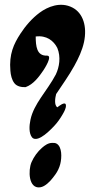

<svg xmlns="http://www.w3.org/2000/svg" viewBox="-20 -767 406 819"><path d="M132.3 -611.3C178.6 -617.2 208.9 -593.3 224.5 -562.4C240.4 -524 233.1 -480.9 218.2 -449.5C199.6 -414.1 176.1 -383.1 154.4 -350.5C135.1 -321.3 117.1 -290.8 109.9 -256.1C104.4 -230.5 102.8 -198.6 116.5 -181.2C126 -169 144.7 -175.9 154.9 -181.7C175.8 -193.6 192.7 -210.6 209.3 -227.7C224.1 -243 237.1 -261.4 247.6 -279.9C253.5 -290.3 262.4 -305.5 261.2 -318.3C259.4 -337.8 228.8 -312.7 224.8 -309.3C210.1 -318 215.3 -350.6 219.5 -365.8C245.8 -405.4 274.1 -444.7 297.3 -486.7C314.8 -518.4 330.8 -552.3 338.4 -587.8C352.3 -653.5 334.9 -710.8 289.3 -734.6C237.6 -761.5 182.9 -737.9 149.3 -713.1C117 -689.2 89 -657 67 -623.1C38.6 -579.4 18.2 -536.1 24.3 -465.2C25.8 -446.9 29.9 -427 41.4 -412.1C52.4 -397.9 72.3 -394.6 89.2 -395.3C122.9 -407.3 146.5 -439.7 165.1 -467C169 -472.8 206.6 -530.7 180.3 -529.7C136.4 -528.1 132.6 -569.9 132.3 -611.3ZM217.8 -362.4C217.7 -362.1 217.7 -361.9 217.6 -361.6C217.7 -361.9 217.7 -362.1 217.8 -362.4ZM227.7 -472.3C227.8 -472.6 227.9 -472.8 228 -473.1C227.9 -472.8 227.8 -472.6 227.7 -472.3ZM202.3 -421.7C201.5 -420.5 200.8 -419.2 200 -418ZM207.2 -429.6 207.9 -430.6C207.7 -430.3 207.4 -429.9 207.2 -429.6ZM202.9 -157.5C185.7 -157.5 171.6 -147.4 159.1 -136.5C140.4 -120.2 124.2 -97.9 114.4 -75.1C99.4 -40.1 101.6 38.4 150.7 32.1C156.5 31.4 162.3 29.2 167.4 26.4C187.5 15.2 202.3 -3.8 215.6 -22C225.3 -35.3 233 -51.1 237 -67.1C244.2 -96 244.6 -139.3 222.6 -153.6C216.6 -157.6 209.6 -157.7 202.9 -157.5Z"/></svg>

Font: Quiapo Free
Style: Regular
Weight: 400
Designer: Aaron Amar
Version: Version 001.002